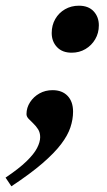

<svg xmlns="http://www.w3.org/2000/svg" viewBox="-86 -471 376 674"><path d="M-66.5 152.5Q-19.5 121 7 95.2Q33.5 69.5 44.2 48.5Q55 27.5 55 10.5Q55 -5.5 47.8 -17Q40.5 -28.5 31 -37.5Q21.5 -46.5 14.2 -54.2Q7 -62 7 -70.5Q7 -93 19.5 -112.2Q32 -131.5 52.5 -143Q73 -154.5 98.5 -154.5Q132 -154.5 151.2 -134.5Q170.5 -114.5 170.5 -79Q170.5 -52 161.2 -24Q152 4 128.5 35Q105 66 62.8 102.5Q20.5 139 -46 183ZM191 -451Q224.5 -451 242.8 -431.2Q261 -411.5 261 -382Q261 -355 248.2 -333.2Q235.5 -311.5 214 -298.8Q192.5 -286 165.5 -286Q132.5 -286 114 -305.8Q95.5 -325.5 95.5 -355Q95.5 -382.5 108 -404.2Q120.5 -426 142.2 -438.5Q164 -451 191 -451Z"/></svg>

Font: Newsreader 24pt
Style: Bold Italic
Weight: 700
Italic angle: -17°
Designer: Hugues Gentile
Foundry: Production Type
Version: Version 1.003